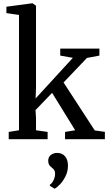

<svg xmlns="http://www.w3.org/2000/svg" viewBox="-20 -839 652 1157"><path d="M32.5 -44 94.5 -54V-749L18.5 -760V-798.5L172 -819H176.5L197 -804.5V-309L194.5 -245.5L419 -490.5L343 -504V-546H579V-504L504 -490L363 -342L551 -53L612 -44.5V0H372V-44L433 -54L294 -279.5L194 -175.5L197 -129V-54L267 -44V0H32.5ZM310 298H308.5L280.5 280.5L280 274.5Q293.5 266.5 302.8 246.8Q312 227 312 207Q312 194 306.5 185.8Q301 177.5 291 170Q281.5 163 276 154Q270.5 145 270.5 130.5Q270.5 105.5 287.5 94Q304.5 82.5 322.5 82.5H325Q354.5 82.5 372 103Q389.5 123.5 389.5 160Q389.5 193.5 375 222.8Q360.5 252 341.8 271.5Q323 291 310 298Z"/></svg>

Font: Merriweather 12pt
Style: Regular
Weight: 400
Designer: Eben Sorkin
Foundry: Eben Sorkin
Version: Version 2.100